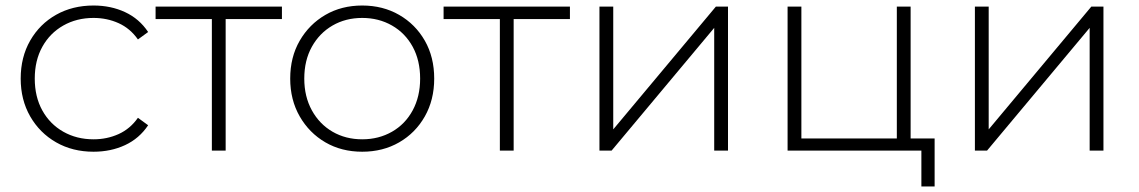

<svg xmlns="http://www.w3.org/2000/svg" viewBox="-20 -546 4128 696"><path d="M319 4Q243 4 183.5 -30Q124 -64 89.5 -124Q55 -184 55 -261Q55 -339 89.5 -399Q124 -459 183.5 -492.5Q243 -526 319 -526Q382 -526 433.5 -502Q485 -478 517 -430L480 -403Q452 -443 410 -462Q368 -481 319 -481Q258 -481 209.5 -453.5Q161 -426 133.5 -376.5Q106 -327 106 -261Q106 -195 133.5 -145.5Q161 -96 209.5 -68.5Q258 -41 319 -41Q368 -41 410 -60Q452 -79 480 -119L517 -92Q485 -44 433.5 -20Q382 4 319 4Z M748 0V-492L762 -477H544V-522H1002V-477H784L798 -492V0Z M1293 4Q1218 4 1159.5 -30Q1101 -64 1066.5 -124Q1032 -184 1032 -261Q1032 -339 1066.5 -398.5Q1101 -458 1159.5 -492Q1218 -526 1293 -526Q1368 -526 1427 -492Q1486 -458 1520 -398.5Q1554 -339 1554 -261Q1554 -184 1520 -124Q1486 -64 1427 -30Q1368 4 1293 4ZM1293 -41Q1353 -41 1401 -68.5Q1449 -96 1476 -146Q1503 -196 1503 -261Q1503 -327 1476 -376.5Q1449 -426 1401 -453.5Q1353 -481 1293 -481Q1233 -481 1185.5 -453.5Q1138 -426 1110.5 -376.5Q1083 -327 1083 -261Q1083 -196 1110.5 -146Q1138 -96 1185.5 -68.5Q1233 -41 1293 -41Z M1792 0V-492L1806 -477H1588V-522H2046V-477H1828L1842 -492V0Z M2153 0V-522H2203V-77L2575 -522H2619V0H2569V-445L2197 0Z M2835 0V-522H2885V-44H3231V-522H3281V0ZM3320 130V-7L3334 0H3231V-44H3368V130Z M3514 0V-522H3564V-77L3936 -522H3980V0H3930V-445L3558 0Z"/></svg>

Font: MOST Montserrat Light
Style: Regular
Weight: 300
Designer: Julieta Ulanovsky
Foundry: Julieta Ulanovsky
Version: Version 8.000;March 11, 2024;FontCreator 15.0.0.2926 64-bit